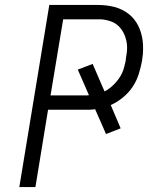

<svg xmlns="http://www.w3.org/2000/svg" viewBox="-20 -755 640 775"><path d="M58 0 179 -735H375Q392 -735 409 -733Q426 -731 441.5 -727Q457 -723 471.5 -716Q486 -709 498.5 -699.5Q511 -690 521 -677.5Q531 -665 538 -651Q545 -637 549.5 -621.5Q554 -606 556 -589.5Q558 -573 557.5 -553.5Q557 -534 555 -523L553 -508Q548 -481 539.5 -454.5Q531 -428 515 -404Q499 -380 475.5 -361Q452 -342 427 -331L467 -237L408 -214L364 -314Q356 -313 349 -312.5Q342 -312 338 -312H174L123 0ZM184 -370H325Q329 -370 332.5 -370Q336 -370 339 -371L294 -474L354 -497L402 -386Q414 -392 424 -400Q434 -408 443 -417.5Q452 -427 459.5 -437.5Q467 -448 472.5 -459.5Q478 -471 481.5 -485.5Q485 -500 487 -508L488 -517Q490 -529 491.5 -540.5Q493 -552 493 -563Q493 -574 491 -585Q489 -596 485.5 -606.5Q482 -617 476.5 -626.5Q471 -636 464 -644Q457 -652 448.5 -658Q440 -664 429.5 -668Q419 -672 406.5 -674.5Q394 -677 386 -677H235Z"/></svg>

Font: Iosevka Aile Light Oblique
Style: Regular
Weight: 300
Italic angle: -9°
Designer: Belleve Invis
Foundry: Belleve Invis
Version: Version 31.1.0; ttfautohint (v1.8.4)